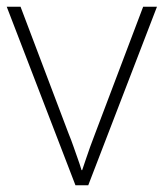

<svg xmlns="http://www.w3.org/2000/svg" viewBox="-20 -550 486 570"><path d="M204 0 0 -530H41L183 -155Q192 -133 198.5 -114Q205 -95 211 -78.5Q217 -62 222 -45H224Q230 -62 235.5 -79Q241 -96 248 -115Q255 -134 263 -155L405 -530H446L242 0Z"/></svg>

Font: Noto Sans Khmer ExtraLight
Style: Regular
Weight: 250
Version: Version 2.003